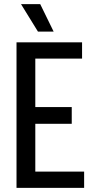

<svg xmlns="http://www.w3.org/2000/svg" viewBox="-20 -910 468 930"><path d="M111 0V-78.8H387.5V0ZM126 -310.5V-391.5H327.5V-310.5ZM60 -705H151V0H60ZM121 -705H377.5V-626.2H121ZM163.8 -757 81.8 -890H174.8L239.8 -757Z"/></svg>

Font: Akshar Light
Style: Regular
Weight: 300
Designer: Tall Chai
Foundry: Tall Chai
Version: Version 1.100